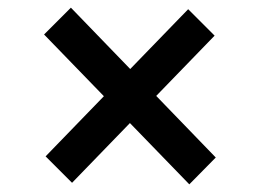

<svg xmlns="http://www.w3.org/2000/svg" viewBox="-20 -521 678 501"><path d="M168 -44 99 -113 471 -497 540 -428ZM474 -40 95 -431 165 -501 543 -110Z"/></svg>

Font: TikTok Sans 24pt SemiBold
Style: Regular
Weight: 600
Version: Version 4.000